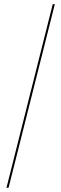

<svg xmlns="http://www.w3.org/2000/svg" viewBox="-20 -780 294 921"><path d="M11 121 233 -760H243L21 121Z"/></svg>

Font: Noto Serif Display SemiCondensed Light
Style: Regular
Weight: 300
Width: 4
Designer: Monotype Design Team
Foundry: Monotype Imaging Inc.
Version: Version 2.009